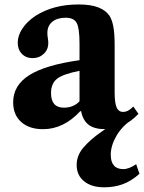

<svg xmlns="http://www.w3.org/2000/svg" viewBox="-20 -554 630 839"><path d="M168 10.5Q107.5 10.5 72.5 -21Q37.5 -52.5 37.5 -107Q37.5 -181 107.8 -225.5Q178 -270 327.5 -291V-363.5Q327.5 -430.5 315.2 -453.5Q303 -476.5 267 -476.5Q230 -476.5 208.5 -458.8Q187 -441 187 -410Q187 -399 189 -387.8Q191 -376.5 191 -366Q191 -337.5 171.2 -318.8Q151.5 -300 122.5 -300Q93.5 -300 75.5 -318.8Q57.5 -337.5 57.5 -367.5Q57.5 -398.5 78 -429.5Q98.5 -460.5 135.5 -485Q213.5 -534.5 323 -534.5Q376.5 -534.5 409.2 -521.8Q442 -509 458.5 -485Q470 -466.5 475.5 -437Q481 -407.5 481 -352.5V-148.5Q481 -104.5 489.5 -84.8Q498 -65 518 -65Q540.5 -65 562.5 -88.5L585 -56.5Q521.5 10.5 440.5 10.5Q392 10.5 367 -9Q342 -28.5 334.5 -68H330.5Q258 10.5 168 10.5ZM259 -83.5Q301.5 -83.5 327.5 -111.5V-244.5Q255.5 -230.5 229.2 -209.8Q203 -189 203 -147.5Q203 -83.5 259 -83.5ZM435 264.5Q380 264.5 347.5 238.2Q315 212 315 166.5Q315 125 345.2 90Q375.5 55 423 22Q470.5 -11 522 -45.5L565.5 -38.5Q514 -4 489 39.2Q464 82.5 464 122Q464 185 519 185Q543.5 185 575 163.5L589.5 205.5Q554 237 516.8 250.8Q479.5 264.5 435 264.5Z"/></svg>

Font: Libre Caslon Text
Style: Bold
Weight: 700
Designer: Pablo Impallari, Rodrigo Fuenzalida, Katja Schimmel
Foundry: Pablo Impallari, Rodrigo Fuenzalida
Version: Version 2.000